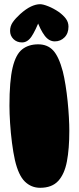

<svg xmlns="http://www.w3.org/2000/svg" viewBox="-20 -936 375 914"><path d="M171 -42Q129 -42 98.5 -71.5Q68 -101 51 -174Q43 -210 37 -256.5Q31 -303 28 -350Q25 -397 25 -433Q25 -551 40 -614Q55 -677 85.5 -701Q116 -725 162 -725Q206 -725 233 -696Q260 -667 279 -596Q286 -568 292 -530.5Q298 -493 302 -453.5Q306 -414 308 -377Q310 -340 310 -313Q310 -228 298.5 -167.5Q287 -107 257 -74.5Q227 -42 171 -42ZM171 -916Q185 -916 210 -906Q235 -896 260 -879Q282 -863 294 -846.5Q306 -830 306 -809Q306 -777 287 -758Q268 -739 241 -739Q213 -739 192.5 -766.5Q172 -794 155 -841L173 -852Q149 -790 130 -762Q111 -734 85 -734Q60 -734 44 -750Q28 -766 28 -789Q28 -812 41 -830.5Q54 -849 76 -869Q104 -894 127.5 -905Q151 -916 171 -916Z"/></svg>

Font: DynaPuff
Style: Bold
Weight: 700
Designer: Toshi Omagari, Jennifer Daniel
Foundry: Google Fonts
Version: Version 2.000